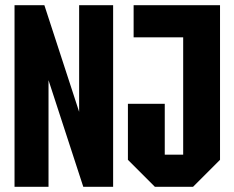

<svg xmlns="http://www.w3.org/2000/svg" viewBox="-20 -720 902 740"><path d="M36 0V-700H151L285 -289V-700H416V0H301L167 -411V0ZM473 -104V-320H615V-124H686V-576H495V-700H828V-104L724 0H577Z"/></svg>

Font: Tektur Condensed SemiBold
Style: Regular
Weight: 600
Width: 3
Designer: Adam Jagosz
Foundry: Adam Jagosz
Version: Version 1.005;gftools[0.9.30]